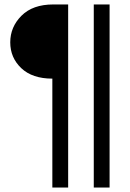

<svg xmlns="http://www.w3.org/2000/svg" viewBox="-20 -694 585 862"><path d="M472 148H401V-674H472ZM286 148H215V-341Q125 -341 75.5 -388Q26 -435 26 -504Q26 -573 76.5 -623.5Q127 -674 219 -674H286Z"/></svg>

Font: Hind Jalandhar
Style: Regular
Weight: 400
Designer: Namrata Goyal
Foundry: Indian Type Foundry
Version: Version 0.702;PS 1.0;hotconv 1.0.81;makeotf.lib2.5.63406